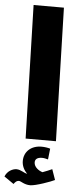

<svg xmlns="http://www.w3.org/2000/svg" viewBox="-88 -794 463 1091"><g transform="rotate(5 144.0 -248.5)"><path d="M79 0H252L231 -760H58ZM33 263C43 249 51 243 62 243C74 243 93 262 128 262C159 262 247 230 266 220L245 160C228 167 212 175 191 182C170 176 142 157 142 130C142 111 156 101 182 101C194 101 204 104 216 107L223 45C210 41 192 38 173 38C115 38 74 74 74 128C74 155 86 180 105 198H104C90 198 68 178 43 178C22 178 -9 192 -22 225Z"/></g></svg>

Font: Noto Sans Arabic UI SmCn Bk
Style: Regular
Weight: 900
Width: 4
Designer: Monotype Design Team, Nadine Chahine and Nizar Qandah
Foundry: Monotype Imaging Inc.
Version: Version 2.010